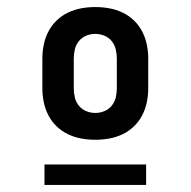

<svg xmlns="http://www.w3.org/2000/svg" viewBox="-20 -713 540 544"><path d="M250 -317Q230 -317 210.5 -320.5Q191 -324 173 -332.5Q155 -341 140.5 -355Q126 -369 117 -386.5Q108 -404 104 -423.5Q100 -443 100 -463V-547Q100 -567 104 -586.5Q108 -606 117 -623.5Q126 -641 140.5 -655Q155 -669 173 -677.5Q191 -686 210.5 -689.5Q230 -693 250 -693Q270 -693 289.5 -689.5Q309 -686 327 -677.5Q345 -669 359.5 -655Q374 -641 383 -623.5Q392 -606 396 -586.5Q400 -567 400 -547V-463Q400 -443 396 -423.5Q392 -404 383 -386.5Q374 -369 359.5 -355Q345 -341 327 -332.5Q309 -324 289.5 -320.5Q270 -317 250 -317ZM250 -393Q263 -393 275.5 -398Q288 -403 296.5 -413.5Q305 -424 308 -437Q311 -450 311 -463V-547Q311 -560 308 -573Q305 -586 296.5 -596.5Q288 -607 275.5 -612Q263 -617 250 -617Q237 -617 224.5 -612Q212 -607 203.5 -596.5Q195 -586 192 -573Q189 -560 189 -547V-463Q189 -450 192 -437Q195 -424 203.5 -413.5Q212 -403 224.5 -398Q237 -393 250 -393ZM394 -189H106V-247H394Z"/></svg>

Font: Iosevka Term
Style: Bold
Weight: 700
Monospace: yes
Designer: Belleve Invis
Foundry: Belleve Invis
Version: Version 30.0.1